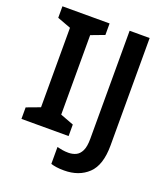

<svg xmlns="http://www.w3.org/2000/svg" viewBox="-162 -828 1003 1144"><g transform="rotate(20 339.5 -256.0)"><path d="M334 0H35V-73L121 -105V-609L35 -641V-714H334V-641L249 -609V-105L334 -73ZM378 202Q350 202 329.5 199Q309 196 294 191V84Q310 88 328 91Q346 94 366 94Q392 94 413.5 84Q435 74 448 47.5Q461 21 461 -29V-714H588V-33Q588 92 530 147Q472 202 378 202Z"/></g></svg>

Font: Noto Sans Medefaidrin SemiBold
Style: Regular
Weight: 600
Designer: Dalton Maag Ltd
Foundry: Dalton Maag Ltd
Version: Version 1.002; ttfautohint (v1.8.4.7-5d5b)